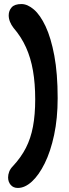

<svg xmlns="http://www.w3.org/2000/svg" viewBox="-20 -816 343 949"><path d="M265 -331Q265 -231 247.5 -149Q230 -67 201 -8.5Q172 50 137.5 81.5Q103 113 68 113Q46 113 33 98Q20 83 20 61Q20 47 25.5 32.5Q31 18 44 5Q84 -38 108 -85Q132 -132 143 -190.5Q154 -249 154 -325Q154 -403 143 -466.5Q132 -530 108.5 -582Q85 -634 47 -678Q36 -692 29.5 -708Q23 -724 23 -740Q23 -763 37.5 -779.5Q52 -796 86 -796Q116 -796 147.5 -769Q179 -742 205.5 -685.5Q232 -629 248.5 -541Q265 -453 265 -331Z"/></svg>

Font: DynaPuff Condensed
Style: Regular
Weight: 400
Width: 3
Designer: Toshi Omagari, Jennifer Daniel
Foundry: Google Fonts
Version: Version 2.000